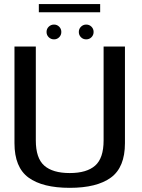

<svg xmlns="http://www.w3.org/2000/svg" viewBox="-20 -898 684 922"><path d="M315 4Q445 4 512.5 -45.2Q580 -94.5 580 -210.5V-674.5H477.5V-223.5Q477.5 -138.5 437 -102.8Q396.5 -67 315 -67Q233 -67 192.5 -102.8Q152 -138.5 152 -223.5V-674.5H49.5V-210.5Q49.5 -94.5 117 -45.2Q184.5 4 315 4ZM239.5 -709Q254 -709 264.2 -719.2Q274.5 -729.5 274.5 -744.5Q274.5 -759.5 264.2 -769.8Q254 -780 239.5 -780Q224.5 -780 214 -769.8Q203.5 -759.5 203.5 -744.5Q203.5 -729.5 214 -719.2Q224.5 -709 239.5 -709ZM394 -709Q409 -709 419.2 -719.2Q429.5 -729.5 429.5 -744.5Q429.5 -759.5 419.2 -769.8Q409 -780 394 -780Q379.5 -780 369 -769.8Q358.5 -759.5 358.5 -744.5Q358.5 -729.5 368.8 -719.2Q379 -709 394 -709ZM166.5 -839H461V-878.5H166.5Z"/></svg>

Font: Anybody Thin
Style: Regular
Weight: 400
Version: Version 1.113;gftools[0.9.25]